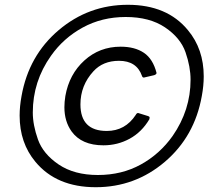

<svg xmlns="http://www.w3.org/2000/svg" viewBox="-20 -768 903 802"><path d="M380 14Q216 14 128 -92Q62 -171 62 -285Q62 -324 70 -367Q100 -536 225 -642Q350 -748 514 -748Q678 -748 765 -642Q831 -563 831 -449Q831 -410 823 -367Q793 -198 668.5 -92Q544 14 380 14ZM389 -37Q489 -37 568.5 -81Q648 -125 701 -200Q776 -308 776 -435Q776 -489 755 -549.5Q734 -610 669.5 -653.5Q605 -697 505 -697Q406 -697 325.5 -653Q245 -609 193 -535Q117 -428 117 -298Q117 -246 138.5 -185.5Q160 -125 225 -81Q290 -37 389 -37ZM412 -161Q321 -161 279 -219Q249 -261 249 -320Q249 -342 253 -367Q269 -458 332.5 -515.5Q396 -573 484 -573Q543 -573 581 -547.5Q619 -522 634 -463Q633 -457 624 -454L581 -444Q575 -444 573 -451Q551 -514 477 -514Q410 -514 370 -470Q316 -411 316 -332Q316 -221 426 -221Q503 -221 547 -288Q551 -296 557 -296L599 -283Q605 -281 605 -277L604 -270Q572 -216 521.5 -188.5Q471 -161 412 -161Z"/></svg>

Font: YamahaIndonesia935. App
Style: Italic
Weight: 400
Italic angle: -10°
Designer: Dalton Maag Ltd
Foundry: Dalton Maag Ltd
Version: Version 1.002; January 01, 2024; Regular/Italic